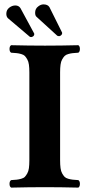

<svg xmlns="http://www.w3.org/2000/svg" viewBox="-20 -853 407 875"><path d="M113.8 -522.9Q113.8 -543.5 111.8 -558.1Q109.9 -572.8 104.2 -582.5Q98.6 -592.3 93.3 -597.9Q87.9 -603.5 76.7 -606.7Q65.4 -609.9 56.4 -610.8Q47.4 -611.8 30.8 -612.8Q23.4 -617.2 23.4 -629.9Q23.4 -642.6 30.8 -647Q110.8 -645 185.1 -645Q256.8 -645 336.9 -647Q344.2 -642.6 344.2 -629.9Q344.2 -617.2 336.9 -612.8Q320.3 -611.8 311.3 -610.8Q302.2 -609.9 291 -606.7Q279.8 -603.5 274.4 -597.9Q269 -592.3 263.4 -582.5Q257.8 -572.8 255.9 -558.1Q253.9 -543.5 253.9 -522.9V-122.1Q253.9 -101.6 255.9 -86.9Q257.8 -72.3 263.4 -62.5Q269 -52.7 274.4 -47.1Q279.8 -41.5 291 -38.3Q302.2 -35.2 311.3 -34.2Q320.3 -33.2 336.9 -32.2Q344.2 -27.8 344.2 -15.1Q344.2 -2.4 336.9 2Q256.8 0 185.1 0Q110.8 0 30.8 2Q23.4 -2.4 23.4 -15.1Q23.4 -27.8 30.8 -32.2Q47.4 -33.2 56.4 -34.2Q65.4 -35.2 76.7 -38.3Q87.9 -41.5 93.3 -47.1Q98.6 -52.7 104.2 -62.5Q109.9 -72.3 111.8 -86.9Q113.8 -101.6 113.8 -122.1ZM49.8 -828.1Q65.4 -828.1 73.2 -815.9L134.8 -702.1Q136.2 -700.7 136.2 -696.8Q136.2 -691.4 131.3 -687.7Q126.5 -684.1 122.1 -684.1Q117.2 -684.1 115.2 -686L16.1 -770Q8.8 -777.3 8.8 -790Q8.8 -807.6 22 -817.9Q35.2 -828.1 49.8 -828.1ZM154.8 -824.2Q166 -833 178.2 -833Q197.3 -833 205.1 -820.8L262.2 -706.1Q263.2 -705.1 263.2 -702.1Q263.2 -695.8 256.8 -690.9Q251 -688 249 -688Q247.1 -688 241.2 -689.9L147 -775.9Q140.1 -781.2 140.1 -794.9Q140.1 -814 154.8 -824.2Z"/></svg>

Font: Linux Libertine G
Style: Bold
Weight: 700
Designer: Philipp H. Poll
Foundry: Philipp H. Poll
Version: Version 5.0.3